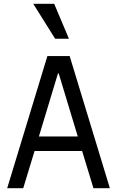

<svg xmlns="http://www.w3.org/2000/svg" viewBox="-20 -997 620 1017"><path d="M103 0 163 -197H415L475 0H562L349 -700H231L18 0ZM186 -274 287 -608H291L392 -274ZM345 -792 267 -977H156L272 -792Z"/></svg>

Font: CommitMono-dimboump
Style: Regular
Weight: 400
Monospace: yes
Designer: Eigil Nikolajsen
Foundry: Eigil Nikolajsen
Version: Version 1.143